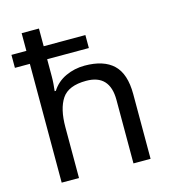

<svg xmlns="http://www.w3.org/2000/svg" viewBox="-112 -852 843 943"><g transform="rotate(-15 309.0 -380.0)"><path d="M173 -760V-670H385V-604H173V-517Q173 -498 171.5 -478.5Q170 -459 168 -443H174Q200 -484 245 -505Q290 -526 342 -526Q439 -526 488 -479Q537 -432 537 -329V0H450V-323Q450 -452 330 -452Q240 -452 206.5 -402Q173 -352 173 -258V0H85V-604H9V-670H85V-760Z"/></g></svg>

Font: Noto Sans Hanunoo
Style: Regular
Weight: 400
Designer: Monotype Design Team
Foundry: Monotype Imaging Inc.
Version: Version 2.003; ttfautohint (v1.8.4.7-5d5b)